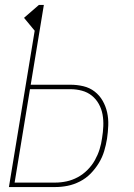

<svg xmlns="http://www.w3.org/2000/svg" viewBox="-20 -755 540 775"><path d="M16 0 120 -631 77 -683 137 -735H157L104 -413H264Q291 -413 316.5 -407Q342 -401 362 -385.5Q382 -370 394.5 -348Q407 -326 412.5 -301Q418 -276 417 -249Q416 -222 412 -195Q408 -170 400.5 -145Q393 -120 379 -97Q365 -74 346 -54.5Q327 -35 302.5 -22.5Q278 -10 253 -5Q228 0 203 0ZM39 -18H203Q226 -18 249 -23Q272 -28 293.5 -39.5Q315 -51 333 -69Q351 -87 363 -108.5Q375 -130 382 -152.5Q389 -175 392 -198Q396 -222 397 -246Q398 -270 394 -292.5Q390 -315 379 -335Q368 -355 350.5 -369Q333 -383 310.5 -389Q288 -395 264 -395H101Z"/></svg>

Font: Iosevka Curly Thin
Style: Italic
Weight: 100
Italic angle: -9°
Monospace: yes
Designer: Belleve Invis
Foundry: Belleve Invis
Version: Version 22.1.2; ttfautohint (v1.8.4)